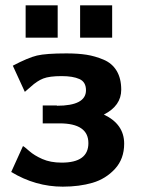

<svg xmlns="http://www.w3.org/2000/svg" viewBox="-20 -688 527 719"><path d="M76 -547V-668H196V-547ZM280 -547V-668H400V-547ZM22 -44 66 -141Q71 -139 89.5 -122.5Q108 -106 138.5 -92.5Q169 -79 211 -79Q311 -79 311 -152Q311 -226 203 -226H140V-293H193V-292Q302 -292 302 -350Q302 -381 277.5 -392Q253 -403 211 -403Q165 -403 142 -394Q119 -385 95 -363L73 -344L28 -442Q85 -472 118.5 -480Q152 -488 229 -488Q272 -488 304 -483Q336 -478 368 -464.5Q400 -451 417 -422.5Q434 -394 434 -352Q434 -292 369 -259Q445 -223 445 -150Q445 -93 410.5 -55.5Q376 -18 326.5 -3.5Q277 11 215 11Q113 11 22 -44Z"/></svg>

Font: Coval
Style: Heavy
Weight: 900
Foundry: Context Ltd
Version: Version 001.000